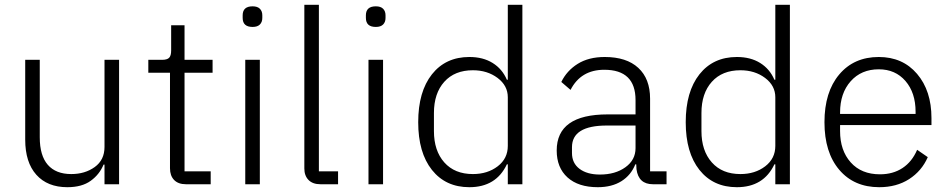

<svg xmlns="http://www.w3.org/2000/svg" viewBox="-20 -760 3914 792"><path d="M257.8 12.2Q175.8 12.2 129.9 -39.1Q84 -90.3 84 -184.1V-513.2H144V-193.8Q144 -118.2 177.2 -80.1Q210.4 -42 273.9 -42Q330.6 -42 370.8 -71Q411.1 -100.1 411.1 -153.8V-513.2H471.2V0H411.1V-81.1H407.2Q390.6 -40.5 354.2 -14.2Q317.9 12.2 257.8 12.2Z M747.1 0Q715.3 0 698.2 -17.6Q681.2 -35.2 681.2 -65.9V-460H591.8V-513.2H647.9Q669.4 -513.2 677.7 -521.7Q686 -530.3 686 -551.8V-655.8H741.2V-513.2H856.9V-460H741.2V-53.2H849.1V0Z M1022 -648.9Q981 -648.9 981 -686V-696.8Q981 -733.9 1022 -733.9Q1042 -733.9 1052 -723.9Q1062 -713.9 1062 -696.8V-686Q1062 -668.9 1052 -658.9Q1042 -648.9 1022 -648.9ZM991.7 0V-513.2H1051.8V0Z M1301.8 0Q1270 0 1252.7 -17.6Q1235.4 -35.2 1235.4 -64.9V-740.2H1295.4V-53.2H1374.5V0Z M1530.3 -648.9Q1489.3 -648.9 1489.3 -686V-696.8Q1489.3 -733.9 1530.3 -733.9Q1550.3 -733.9 1560.3 -723.9Q1570.3 -713.9 1570.3 -696.8V-686Q1570.3 -668.9 1560.3 -658.9Q1550.3 -648.9 1530.3 -648.9ZM1500 0V-513.2H1560.1V0Z M1916 12.2Q1818.4 12.2 1761.7 -59.1Q1705.1 -130.4 1705.1 -255.9Q1705.1 -381.8 1761.7 -453.4Q1818.4 -524.9 1916 -524.9Q1972.7 -524.9 2012.2 -500.2Q2051.8 -475.6 2070.8 -431.2H2074.7V-740.2H2134.8V0H2074.7V-82H2070.8Q2026.4 12.2 1916 12.2ZM1930.7 -42Q1991.2 -42 2033 -74Q2074.7 -106 2074.7 -158.2V-358.9Q2074.7 -406.7 2032.5 -438.5Q1990.2 -470.2 1930.7 -470.2Q1855.5 -470.2 1812.7 -422.6Q1770 -375 1770 -293.9V-219.2Q1770 -138.2 1812.7 -90.1Q1855.5 -42 1930.7 -42Z M2445.8 12.2Q2365.7 12.2 2321 -28.1Q2276.4 -68.4 2276.4 -139.2Q2276.4 -288.1 2486.3 -288.1H2601.6V-347.2Q2601.6 -472.2 2472.7 -472.2Q2376 -472.2 2333.5 -389.2L2295.4 -421.9Q2317.9 -468.3 2363 -496.6Q2408.2 -524.9 2474.6 -524.9Q2564.5 -524.9 2613 -480Q2661.6 -435.1 2661.6 -353V-53.2H2729.5V0H2673.3Q2613.8 0 2605.5 -62L2604.5 -82H2600.6Q2583 -37.6 2543.5 -12.7Q2503.9 12.2 2445.8 12.2ZM2454.6 -40Q2518.1 -40 2559.8 -70.1Q2601.6 -100.1 2601.6 -148.9V-242.2H2483.4Q2339.4 -242.2 2339.4 -152.8V-128.9Q2339.4 -86.9 2370.6 -63.5Q2401.9 -40 2454.6 -40Z M3019.5 12.2Q2921.9 12.2 2865.2 -59.1Q2808.6 -130.4 2808.6 -255.9Q2808.6 -381.8 2865.2 -453.4Q2921.9 -524.9 3019.5 -524.9Q3076.2 -524.9 3115.7 -500.2Q3155.3 -475.6 3174.3 -431.2H3178.2V-740.2H3238.3V0H3178.2V-82H3174.3Q3129.9 12.2 3019.5 12.2ZM3034.2 -42Q3094.7 -42 3136.5 -74Q3178.2 -106 3178.2 -158.2V-358.9Q3178.2 -406.7 3136 -438.5Q3093.8 -470.2 3034.2 -470.2Q2959 -470.2 2916.3 -422.6Q2873.5 -375 2873.5 -293.9V-219.2Q2873.5 -138.2 2916.3 -90.1Q2959 -42 3034.2 -42Z M3606.9 12.2Q3502.9 12.2 3441.9 -59.6Q3380.9 -131.3 3380.9 -255.9Q3380.9 -380.4 3441.7 -452.6Q3502.4 -524.9 3605 -524.9Q3703.6 -524.9 3762.9 -455.3Q3822.3 -385.7 3822.3 -272.9V-244.1H3445.3V-219.2Q3445.3 -139.2 3489.3 -90.1Q3533.2 -41 3609.9 -41Q3663.6 -41 3702.9 -66.9Q3742.2 -92.8 3763.2 -142.1L3807.1 -111.8Q3782.2 -54.7 3730.2 -21.2Q3678.2 12.2 3606.9 12.2ZM3445.3 -290H3756.8V-298.8Q3756.8 -377.4 3715.1 -425.8Q3673.3 -474.1 3605 -474.1Q3532.7 -474.1 3489 -424.8Q3445.3 -375.5 3445.3 -295.9Z"/></svg>

Font: Anuphan Light
Style: Regular
Weight: 300
Designer: Mike Abbink, Paul van der Laan, Pieter van Rosmalen, Mint Tantisuwanna
Foundry: Bold Monday; Cadson Demak
Version: Version 3.002;hotconv 1.0.109;makeotfexe 2.5.65596